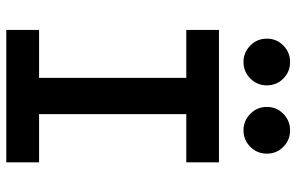

<svg xmlns="http://www.w3.org/2000/svg" viewBox="-190 -776 965 626"><g transform="rotate(90 293.0 -462.5)"><path d="M77.1 0V-106.9H233.4V-586.9H77.1V-693.4H508.8V-586.9H351.6V-106.9H508.8V0ZM181.6 -773.4Q150.4 -773.4 127.9 -795.7Q105.5 -817.9 105.5 -849.6Q105.5 -881.3 127.9 -903.3Q150.4 -925.3 181.6 -925.3Q213.4 -925.3 235.6 -903.3Q257.8 -881.3 257.8 -849.6Q257.8 -817.9 235.6 -795.7Q213.4 -773.4 181.6 -773.4ZM404.3 -773.4Q373 -773.4 350.6 -795.7Q328.1 -817.9 328.1 -849.6Q328.1 -881.3 350.6 -903.3Q373 -925.3 404.3 -925.3Q436 -925.3 458.3 -903.3Q480.5 -881.3 480.5 -849.6Q480.5 -817.9 458.3 -795.7Q436 -773.4 404.3 -773.4Z"/></g></svg>

Font: Cascadia Code SemiBold
Style: Regular
Weight: 600
Monospace: yes
Designer: Aaron Bell
Foundry: Saja Typeworks
Version: Version 2404.023; ttfautohint (v1.8.4)